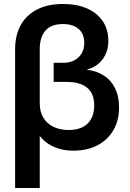

<svg xmlns="http://www.w3.org/2000/svg" viewBox="-20 -746 652 966"><path d="M56 200V-498Q56 -569 84.5 -620Q113 -671 167 -698.5Q221 -726 296 -726Q367 -726 418 -703.5Q469 -681 497 -639.5Q525 -598 525 -540Q525 -486 496 -447.5Q467 -409 418 -396V-395Q468 -389 504 -365Q540 -341 559.5 -301Q579 -261 579 -206Q579 -140 550.5 -91Q522 -42 470.5 -15Q419 12 349 12Q308 12 275 1.5Q242 -9 218.5 -25.5Q195 -42 181 -61H180V200ZM324 -92Q389 -92 421.5 -125Q454 -158 454 -215Q454 -276 418 -305Q382 -334 313 -334H250V-430H299Q331 -430 354 -442.5Q377 -455 390.5 -477Q404 -499 404 -529Q404 -575 376 -600Q348 -625 296 -625Q238 -625 209 -592.5Q180 -560 180 -498V-226Q180 -183 198.5 -153Q217 -123 250 -107.5Q283 -92 324 -92Z"/></svg>

Font: TikTok Sans 24pt SemiBold
Style: Regular
Weight: 600
Version: Version 4.000